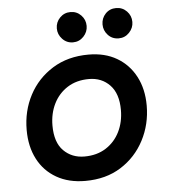

<svg xmlns="http://www.w3.org/2000/svg" viewBox="-51 -736 702 795"><g transform="rotate(-5 300.0 -339.0)"><path d="M272 12Q203 12 152.5 -17Q102 -46 75 -98Q48 -150 48 -219Q48 -298 82.5 -363.5Q117 -429 180.5 -468.5Q244 -508 330 -508Q398 -508 447.5 -479Q497 -450 524.5 -398Q552 -346 552 -277Q552 -199 517.5 -133Q483 -67 420.5 -27.5Q358 12 272 12ZM277 -89Q329 -89 366.5 -113Q404 -137 424 -177.5Q444 -218 444 -268Q444 -336 410 -371.5Q376 -407 323 -407Q271 -407 233.5 -383Q196 -359 176 -318.5Q156 -278 156 -228Q156 -158 190.5 -123.5Q225 -89 277 -89ZM461 -564Q434 -564 416.5 -583Q399 -602 399 -627Q399 -653 416.5 -671.5Q434 -690 461 -690Q487 -690 505 -671.5Q523 -653 523 -627Q523 -602 505 -583Q487 -564 461 -564ZM271 -564Q245 -564 227 -583Q209 -602 209 -627Q209 -653 227 -671.5Q245 -690 271 -690Q297 -690 315 -671.5Q333 -653 333 -627Q333 -602 315 -583Q297 -564 271 -564Z"/></g></svg>

Font: DM Mono Medium
Style: Italic
Weight: 500
Italic angle: -10°
Designer: Colophon Foundry
Foundry: Colophon Foundry
Version: Version 1.000; ttfautohint (v1.8.2.53-6de2)